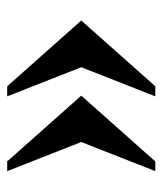

<svg xmlns="http://www.w3.org/2000/svg" viewBox="21 -505 452 534"><g transform="rotate(-90 247.0 -238.0)"><path d="M246 -32 327 -238 246 -444H274L457 -238L274 -32ZM38 -32 119 -238 38 -444H65L248 -238L65 -32Z"/></g></svg>

Font: Frank Ruhl Libre SemiBold
Style: Regular
Weight: 600
Designer: Yanek Iontef
Foundry: Fontef
Version: Version 6.003;gftools[0.9.30]